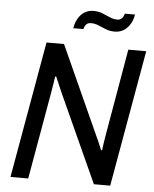

<svg xmlns="http://www.w3.org/2000/svg" viewBox="-58 -913 770 961"><g transform="rotate(5 327.0 -432.0)"><path d="M31 0 152 -686H240L441 -242Q445 -234 450.5 -221.5Q456 -209 461.5 -196Q467 -183 471 -173H476Q478 -189 481 -209.5Q484 -230 487 -247L563 -686H653L532 0H450L249 -442Q243 -456 232.5 -480Q222 -504 215 -521L210 -520Q208 -504 204 -480Q200 -456 197 -438L120 0ZM279 -769Q284 -797 296 -818Q308 -839 327.5 -851.5Q347 -864 373 -864Q397 -864 417.5 -856Q438 -848 457 -839.5Q476 -831 495 -831Q509 -831 517.5 -840Q526 -849 530 -864H581Q577 -837 564 -815.5Q551 -794 531.5 -782Q512 -770 486 -770Q463 -770 442.5 -778Q422 -786 403.5 -794Q385 -802 365 -802Q351 -802 342.5 -793.5Q334 -785 330 -769Z"/></g></svg>

Font: Archivo SemiCondensed
Style: Italic
Weight: 400
Width: 4
Italic angle: -10°
Designer: Hector Gatti
Foundry: Omnibus-Type
Version: Version 2.001